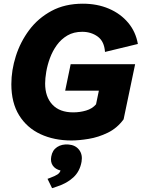

<svg xmlns="http://www.w3.org/2000/svg" viewBox="-20 -736 755 1024"><path d="M361.3 13.2Q268.6 13.2 196 -20.5Q123.5 -54.2 82 -121.1Q40.5 -188 40.5 -287.1Q40.5 -361.3 64.5 -436.8Q88.4 -512.2 135.7 -575.7Q183.1 -639.2 254.6 -677.7Q326.2 -716.3 421.9 -716.3Q498.5 -716.3 560.8 -689.7Q623 -663.1 663.6 -614.7Q704.1 -566.4 715.3 -501.5L540 -459Q536.1 -515.6 501 -541Q465.8 -566.4 418.5 -566.4Q373 -566.4 339.6 -546.9Q306.2 -527.3 283.2 -495.6Q260.3 -463.9 246.6 -426.8Q232.9 -389.6 226.8 -353.8Q220.7 -317.9 220.7 -290.5Q220.7 -219.7 259.3 -178.2Q297.9 -136.7 370.6 -136.7Q406.2 -136.7 439.2 -146.5Q472.2 -156.2 492.2 -179.7L507.3 -252.4H327.6L356.9 -393.6H700.7L639.2 -99.6Q604.5 -52.2 554.7 -28.1Q504.9 -3.9 453.1 4.6Q401.4 13.2 361.3 13.2ZM257.8 267.6 233.4 217.8 246.6 212.9Q274.4 202.6 286.9 194.1Q299.3 185.5 302.7 173.3Q274.9 166.5 261.5 147Q248 127.4 253.4 98.6Q259.3 64.9 284.7 48.3Q310.1 31.7 345.7 34.7Q382.3 37.6 401.9 63Q421.4 88.4 415 126.5Q405.8 178.2 371.3 210Q336.9 241.7 285.6 258.3Z"/></svg>

Font: Schibsted Grotesk ExtraBold
Style: Italic
Weight: 800
Italic angle: -12°
Designer: Bakken & Baeck AS, Henrik Kongsvoll
Foundry: Schibsted ASA
Version: Version 1.100; ttfautohint (v1.8.4.7-5d5b);gftools[0.9.25]